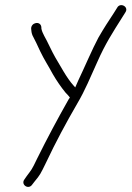

<svg xmlns="http://www.w3.org/2000/svg" viewBox="-20 -603 513 749"><path d="M101.5 -491C102.1 -481 103.3 -473.8 106.7 -465C117.2 -444.9 124.9 -429.2 136.3 -404C152.2 -370.5 169.3 -345.3 185.9 -314C200.5 -288.6 218.6 -262.5 235.4 -242C242.6 -234.7 248.3 -228.3 252.4 -223L252.3 -222C250.7 -220 249.1 -217.7 247.5 -215C203.9 -138 163.9 -63.1 124.2 17C103.9 59.9 103.1 58.5 84.2 84L75.9 96C59.1 116.6 90.7 139.2 105.7 117L115 105C136.3 79.4 138 75.8 159.8 31C197.4 -48.9 237.4 -123.1 280.8 -198C313.6 -253.5 331.2 -299.4 359.9 -362C390.8 -432.4 420.8 -478.1 456 -534L469.2 -555C483.9 -576.8 448.8 -595 437.1 -573L423.9 -552C402.4 -519.2 385.7 -494.1 363.8 -456C341.2 -414.3 306.9 -333.8 285.3 -289C281.6 -279.7 277.7 -270.7 273.5 -262C270.8 -265 270.8 -265 266.3 -270C239.3 -300.1 217.7 -342.9 195.7 -379C183 -400.5 164.1 -443.3 152.5 -463C146.7 -475.1 144.1 -479.4 141.5 -491L141.2 -498C137.6 -522.7 101 -515.7 101.5 -491Z"/></svg>

Font: Just Breathe
Style: Obl2
Weight: 400
Foundry: Cannot Into Space Fonts
Version: Version 0.72